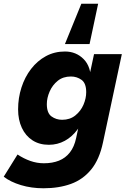

<svg xmlns="http://www.w3.org/2000/svg" viewBox="-80 -820 685 1029"><path d="M153 189Q88 189 32 172Q-24 155 -60 127L14 8Q47 30 82.5 42.5Q118 55 155 55Q201 55 236 41Q271 27 294.5 -3Q318 -33 328 -80L345 -160L383 -265L397 -404L424 -530H573L472 -57Q453 34 409 88Q365 142 300.5 165.5Q236 189 153 189ZM182 -44Q131 -44 94 -68Q57 -92 37 -135Q17 -178 17 -234Q17 -295 35 -351Q53 -407 86.5 -450.5Q120 -494 166 -519Q212 -544 268 -544Q328 -544 368.5 -503Q409 -462 407 -385L382 -226Q366 -168 336.5 -127.5Q307 -87 267.5 -65.5Q228 -44 182 -44ZM253 -178Q295 -178 324 -201.5Q353 -225 367.5 -259Q382 -293 382 -326Q382 -374 357 -392Q332 -410 300 -410Q258 -410 229.5 -387Q201 -364 186 -329.5Q171 -295 171 -262Q171 -214 196 -196Q221 -178 253 -178ZM268 -584 356 -800H446L400 -584Z"/></svg>

Font: Radio Canada Big
Style: Bold Italic
Weight: 700
Italic angle: -12°
Designer: Étienne Aubert Bonn
Foundry: Coppers and Brasses
Version: Version 1.001